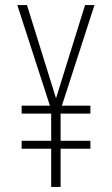

<svg xmlns="http://www.w3.org/2000/svg" viewBox="-20 -734 441 754"><path d="M200 -348 86 -714H48L176 -319H65V-288H181V-181H65V-150H181V0H218V-150H335V-181H218V-288H335V-319H223L351 -714H314Z"/></svg>

Font: Noto Sans Kannada ExtraCondensed ExtraLight
Style: Regular
Weight: 200
Width: 2
Designer: Jelle Bosma - Monotype Design Team
Foundry: Monotype Imaging Inc.
Version: Version 2.005